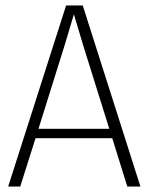

<svg xmlns="http://www.w3.org/2000/svg" viewBox="-20 -679 541 699"><path d="M53.7 0 109.4 -175.8H388.7L443.4 0H491.2L281.2 -659.2H220.7L9.8 0ZM214.8 -512.7Q218.8 -525.4 229.5 -561.5Q244.1 -609.4 249 -627Q253.9 -609.4 268.6 -561.5Q279.3 -525.4 283.2 -512.7L377.9 -210H120.1Z"/></svg>

Font: Yaldevi Colombo ExtraLight
Style: Regular
Weight: 275
Designer: Sol Matas, Denzil Rajitha, Kosala Senevirathne and Pathum Egodawatta
Foundry: Mooniak
Version: Version 1.020 ; ttfautohint (v1.6)